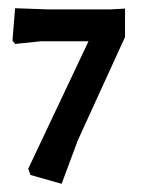

<svg xmlns="http://www.w3.org/2000/svg" viewBox="-20 -377 342 467"><path d="M249.5 -354.2 284.1 -356.1V-286.9L169.2 -35.5L129.9 70.1L54.2 48.6L48.6 33.6L195.3 -276.6H79.4L16.8 -270.1L10.3 -278.5L16.8 -357L95.3 -354.2Z"/></svg>

Font: Gurajada
Style: Regular
Weight: 400
Designer: Purushoth Kumar Guthula
Foundry: SiliconAndhra, USA.
Version: Version 1.0.3; ttfautohint (v1.2.42-39fb)